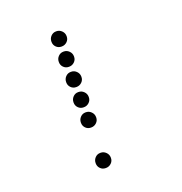

<svg xmlns="http://www.w3.org/2000/svg" viewBox="-123 -796 846 891"><g transform="rotate(-20 300.0 -350.5)"><path d="M249 -688Q234 -688 223.5 -677Q213 -666 213 -651V-649Q213 -634 223.5 -623.5Q234 -613 249 -613H251Q266 -613 277 -623.5Q288 -634 288 -649V-651Q288 -666 277 -677Q266 -688 251 -688ZM249 -588Q234 -588 223.5 -577Q213 -566 213 -551V-549Q213 -534 223.5 -523.5Q234 -513 249 -513H251Q266 -513 277 -523.5Q288 -534 288 -549V-551Q288 -566 277 -577Q266 -588 251 -588ZM249 -488Q234 -488 223.5 -477Q213 -466 213 -451V-449Q213 -434 223.5 -423.5Q234 -413 249 -413H251Q266 -413 277 -423.5Q288 -434 288 -449V-451Q288 -466 277 -477Q266 -488 251 -488ZM249 -388Q234 -388 223.5 -377Q213 -366 213 -351V-349Q213 -334 223.5 -323.5Q234 -313 249 -313H251Q266 -313 277 -323.5Q288 -334 288 -349V-351Q288 -366 277 -377Q266 -388 251 -388ZM249 -288Q234 -288 223.5 -277Q213 -266 213 -251V-249Q213 -234 223.5 -223.5Q234 -213 249 -213H251Q266 -213 277 -223.5Q288 -234 288 -249V-251Q288 -266 277 -277Q266 -288 251 -288ZM249 -88Q234 -88 223.5 -77Q213 -66 213 -51V-49Q213 -34 223.5 -23.5Q234 -13 249 -13H251Q266 -13 277 -23.5Q288 -34 288 -49V-51Q288 -66 277 -77Q266 -88 251 -88Z"/></g></svg>

Font: Doto Rounded
Style: Bold
Weight: 700
Monospace: yes
Version: Version 1.000